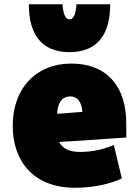

<svg xmlns="http://www.w3.org/2000/svg" viewBox="-20 -859 657 906"><path d="M334 27C428 27 507 6 555 -17L517 -175C476 -156 417 -142 359 -142C305 -142 275 -159 259 -189L576 -210C577 -243 575 -274 575 -305C565 -467 472 -559 316 -559C153 -559 40 -445 40 -265C40 -103 134 27 334 27ZM308 -613C441 -613 500 -698 500 -839H341C337 -783 324 -768 308 -768C292 -768 279 -783 275 -839H116C116 -698 175 -613 308 -613ZM312 -404C347 -404 365 -377 369 -331L250 -322C251 -372 272 -404 312 -404Z"/></svg>

Font: Repo ExtraBlack
Style: Regular
Weight: 400
Designer: Stefan Peev
Foundry: Context Ltd
Version: Version 001.502